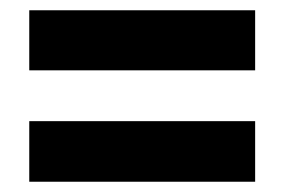

<svg xmlns="http://www.w3.org/2000/svg" viewBox="-20 -539 553 374"><path d="M37 -402V-519H477V-402ZM37 -185V-303H477V-185Z"/></svg>

Font: Noto Sans Myanmar Condensed ExtraBold
Style: Regular
Weight: 800
Width: 3
Designer: Monotype Design Team
Foundry: Monotype Imaging Inc.
Version: Version 2.107; ttfautohint (v1.8.4.7-5d5b)